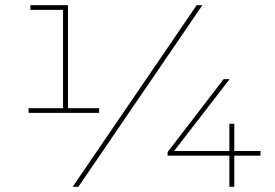

<svg xmlns="http://www.w3.org/2000/svg" viewBox="-20 -720 1060 740"><path d="M97 -682H223V-303H90V-285H362V-303H242V-700H97ZM760 -700H738L260 0H282ZM984 -120V-138H883V-243H864V-138H651L865 -415H842L626 -134V-120H864V0H883V-120Z"/></svg>

Font: Montserrat-Alt1 Thin
Style: Regular
Weight: 100
Designer: Differentunic
Foundry: Differentunic
Version: Version 7.222